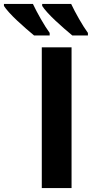

<svg xmlns="http://www.w3.org/2000/svg" viewBox="-122 -954 473 974"><path d="M90 0V-714H241V0ZM239 -934Q255 -900 279 -858Q303 -816 324 -787V-774H245Q228 -788 205.5 -807.5Q183 -827 159.5 -849Q136 -871 118 -891Q100 -911 92 -924V-934ZM45 -934Q61 -900 85 -858Q109 -816 130 -787V-774H51Q34 -788 11.5 -807.5Q-11 -827 -34.5 -849Q-58 -871 -76 -891Q-94 -911 -102 -924V-934Z"/></svg>

Font: Noto IKEA Latin
Style: Bold
Weight: 700
Designer: Monotype Design Team
Foundry: Monotype Imaging Inc.
Version: Version 1.0